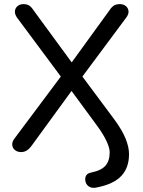

<svg xmlns="http://www.w3.org/2000/svg" viewBox="-20 -732 695 933"><path d="M450 179Q429 184 414 175.5Q399 167 395 149Q392 130 399.5 119.5Q407 109 425 106Q473 96 493 72.5Q513 49 513 8Q513 -13 498 -45.5Q483 -78 454 -118L310 -314H345L133 -23Q121 -7 109 0Q97 7 83 7Q65 7 53 -2.5Q41 -12 39.5 -27Q38 -42 49 -57L289 -378V-342L63 -646Q51 -663 52.5 -678Q54 -693 65.5 -702.5Q77 -712 94 -712Q110 -712 121 -705.5Q132 -699 143 -682L343 -409H314L512 -682Q523 -699 534.5 -705.5Q546 -712 562 -712Q580 -712 591.5 -702.5Q603 -693 604.5 -678Q606 -663 593 -646L367 -342V-378L536 -151Q574 -99 590.5 -58Q607 -17 607 17Q607 83 569.5 123Q532 163 450 179Z"/></svg>

Font: Nunito Medium
Style: Regular
Weight: 500
Designer: Vernon Adams
Foundry: Vernon Adams
Version: Version 3.601